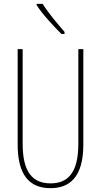

<svg xmlns="http://www.w3.org/2000/svg" viewBox="-20 -970 526 1000"><path d="M202 -950H171V-943C204 -892 262 -831 300 -793H316V-804C277 -850 237 -895 202 -950ZM414 -217V-714H388V-221C388 -63 328 -15 243 -15C152 -15 98 -71 98 -221V-714H72V-217C72 -59 133 10 243 10C338 10 414 -42 414 -217Z"/></svg>

Font: Noto Sans Myanmar ExtraCondensed Thin
Style: Regular
Weight: 100
Width: 2
Designer: Monotype Design Team
Foundry: Monotype Imaging Inc.
Version: Version 2.107